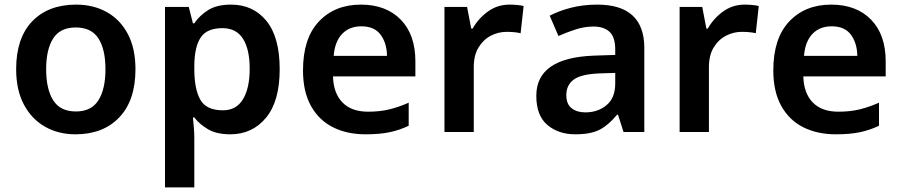

<svg xmlns="http://www.w3.org/2000/svg" viewBox="-20 -572 3906 832"><path d="M567 -272Q567 -137 497 -63.5Q427 10 307 10Q233 10 175 -23Q117 -56 83.5 -119Q50 -182 50 -272Q50 -407 119.5 -479.5Q189 -552 310 -552Q385 -552 443 -519.5Q501 -487 534 -424.5Q567 -362 567 -272ZM180 -272Q180 -186 210.5 -137.5Q241 -89 309 -89Q376 -89 406.5 -137.5Q437 -186 437 -272Q437 -358 406.5 -405.5Q376 -453 308 -453Q241 -453 210.5 -405.5Q180 -358 180 -272Z M981 -552Q1077 -552 1134.5 -481.5Q1192 -411 1192 -272Q1192 -133 1132.5 -61.5Q1073 10 978 10Q918 10 880.5 -12.5Q843 -35 822 -63H816Q818 -45 820 -20.5Q822 4 822 27V240H695V-542H798L816 -471H822Q844 -504 881.5 -528Q919 -552 981 -552ZM944 -450Q877 -450 850 -410Q823 -370 822 -289V-273Q822 -186 848 -140Q874 -94 946 -94Q1004 -94 1033 -142Q1062 -190 1062 -274Q1062 -358 1033 -404Q1004 -450 944 -450Z M1544 -552Q1653 -552 1716.5 -487Q1780 -422 1780 -306V-241H1423Q1425 -168 1464 -128Q1503 -88 1575 -88Q1626 -88 1667 -98Q1708 -108 1751 -127V-27Q1711 -8 1668 1Q1625 10 1564 10Q1484 10 1423 -20.5Q1362 -51 1327.5 -113Q1293 -175 1293 -267Q1293 -406 1362 -479Q1431 -552 1544 -552ZM1546 -458Q1494 -458 1462.5 -425Q1431 -392 1426 -330H1657Q1656 -386 1629 -422Q1602 -458 1546 -458Z M2188 -552Q2203 -552 2220 -550.5Q2237 -549 2249 -546L2236 -428Q2224 -431 2208.5 -432.5Q2193 -434 2175 -434Q2140 -434 2107.5 -417.5Q2075 -401 2054 -367Q2033 -333 2033 -281V0H1906V-542H2004L2022 -448H2028Q2052 -491 2093.5 -521.5Q2135 -552 2188 -552Z M2568 -552Q2772 -552 2772 -364V0H2682L2658 -75H2654Q2618 -31 2579.5 -10.5Q2541 10 2473 10Q2400 10 2352 -30.5Q2304 -71 2304 -157Q2304 -322 2555 -331L2646 -334V-357Q2646 -412 2621 -434.5Q2596 -457 2552 -457Q2513 -457 2474.5 -444.5Q2436 -432 2400 -416L2362 -504Q2402 -525 2454.5 -538.5Q2507 -552 2568 -552ZM2580 -254Q2498 -251 2466 -227Q2434 -203 2434 -160Q2434 -121 2457 -103Q2480 -85 2516 -85Q2571 -85 2608.5 -116.5Q2646 -148 2646 -210V-256Z M3207 -552Q3222 -552 3239 -550.5Q3256 -549 3268 -546L3255 -428Q3243 -431 3227.5 -432.5Q3212 -434 3194 -434Q3159 -434 3126.5 -417.5Q3094 -401 3073 -367Q3052 -333 3052 -281V0H2925V-542H3023L3041 -448H3047Q3071 -491 3112.5 -521.5Q3154 -552 3207 -552Z M3582 -552Q3691 -552 3754.5 -487Q3818 -422 3818 -306V-241H3461Q3463 -168 3502 -128Q3541 -88 3613 -88Q3664 -88 3705 -98Q3746 -108 3789 -127V-27Q3749 -8 3706 1Q3663 10 3602 10Q3522 10 3461 -20.5Q3400 -51 3365.5 -113Q3331 -175 3331 -267Q3331 -406 3400 -479Q3469 -552 3582 -552ZM3584 -458Q3532 -458 3500.5 -425Q3469 -392 3464 -330H3695Q3694 -386 3667 -422Q3640 -458 3584 -458Z"/></svg>

Font: Noto Sans Cherokee SemiBold
Style: Regular
Weight: 600
Designer: Monotype Design Team
Foundry: Monotype Imaging Inc.
Version: Version 2.001; ttfautohint (v1.8.4.7-5d5b)